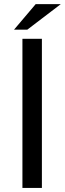

<svg xmlns="http://www.w3.org/2000/svg" viewBox="-20 -920 318 940"><path d="M154.8 -899.9H277.8L113.8 -774.9H48.8ZM89.8 0V-730H185.1V0Z"/></svg>

Font: Miedinger*
Style: Book
Weight: 400
Version: Version 001.000